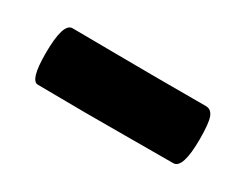

<svg xmlns="http://www.w3.org/2000/svg" viewBox="-32 -857 511 399"><g transform="rotate(30 223.5 -657.5)"><path d="M58.6 -589.4Q40 -589.4 40 -653.8Q40 -727.1 62.5 -727.1Q90.8 -727.1 158.9 -726.3Q227.1 -725.6 268.1 -725.6H383.3Q396 -725.6 401.4 -711.7Q406.7 -697.8 406.7 -659.7Q406.7 -588.9 383.8 -588.9Q351.6 -588.9 279.3 -588.6Q207 -588.4 174.3 -588.4Q154.3 -588.4 115.5 -588.9Q76.7 -589.4 58.6 -589.4Z"/></g></svg>

Font: Coustard Black
Style: Regular
Weight: 900
Foundry: vernon adams
Version: Version 1.001;